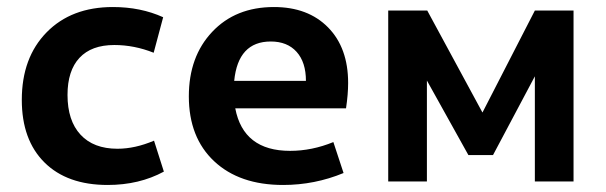

<svg xmlns="http://www.w3.org/2000/svg" viewBox="-20 -516 1723 546"><path d="M286 10Q171 10 106.5 -54Q42 -118 42 -232Q42 -352 112.5 -424Q183 -496 301 -496Q380 -496 444 -467L417 -366Q362 -388 305 -388Q240 -388 206 -351.5Q172 -315 172 -246Q172 -173 209 -133Q246 -93 314 -93Q364 -93 418 -116L446 -28Q376 10 286 10Z M785 10Q661 10 589 -57.5Q517 -125 517 -242Q517 -355 583.5 -425.5Q650 -496 759 -496Q856 -496 913 -438Q970 -380 970 -280Q970 -248 964 -208H649Q672 -87 805 -87Q867 -87 928 -112L957 -24Q875 10 785 10ZM750 -398Q657 -398 646 -286H850Q850 -339 823.5 -368.5Q797 -398 750 -398Z M1084 0V-486H1195L1352 -196L1501 -486H1611V0H1501V-299L1382 -75H1312L1194 -287V0Z"/></svg>

Font: Cantarell
Style: Bold
Weight: 700
Designer: Dave Crossland, Nikolaus Waxweiler, Florian Fecher, Jacques Le Bailly, Eben Sorkin, Alexei Vanyashin, Alexios Zavras, Em
Version: Version 0.303